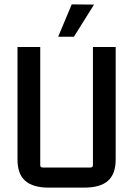

<svg xmlns="http://www.w3.org/2000/svg" viewBox="-20 -850 609 878"><path d="M365 8H203Q131 8 95.5 -23Q60 -54 60 -121V-635H164V-95Q164 -84 175 -84H394Q405 -84 405 -95V-635H509V-121Q509 -54 473.5 -23Q438 8 365 8ZM246 -682H318L410 -829L308 -830Z"/></svg>

Font: Gemunu Libre ExtraLight SemiBold
Style: Regular
Weight: 600
Version: Version 1.100